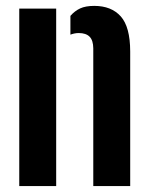

<svg xmlns="http://www.w3.org/2000/svg" viewBox="-20 -629 503 649"><path d="M45.1 0V-600H169.9V0ZM295.3 0V-465.6Q295.1 -492.5 282.9 -504.9Q270.7 -517.3 246.1 -517.3Q239 -517.3 232 -515.9Q225 -514.5 218 -511.9V-575.3Q232.2 -591.8 250.8 -600.5Q269.3 -609.1 298.6 -609.1Q356.4 -609.1 388.2 -573.6Q419.9 -538.1 420.1 -455.2V0Z"/></svg>

Font: Big Shoulders Stencil Display SC Thin
Style: Regular
Weight: 100
Designer: Patric King
Foundry: XO Type Co
Version: Version 2.001